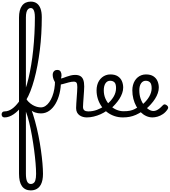

<svg xmlns="http://www.w3.org/2000/svg" viewBox="-114 -1447 2117 2394"><path d="M-57 17Q-76 17 -85 5.5Q-94 -6 -94 -20.5Q-94 -35 -85 -46.5Q-76 -58 -57 -58Q-34 -58 -11 -66Q12 -74 34 -89Q56 -104 77 -125.5Q98 -147 118 -173.5Q138 -200 156 -231Q180 -273 202 -334.5Q224 -396 242 -473Q260 -550 275 -639Q290 -728 300 -825.5Q310 -923 315.5 -1026Q321 -1129 321 -1232Q321 -1252 334 -1261.5Q347 -1271 364 -1271Q381 -1271 394 -1261.5Q407 -1252 407 -1232Q407 -1129 401 -1025Q395 -921 382.5 -821.5Q370 -722 352.5 -629.5Q335 -537 313 -456.5Q291 -376 265.5 -310.5Q240 -245 211 -198Q188 -161 163 -128Q138 -95 111.5 -68.5Q85 -42 57 -23Q29 -4 0.5 6.5Q-28 17 -57 17ZM270 927Q233 927 205.5 913.5Q178 900 159.5 874Q141 848 132 809Q123 770 123 718V-1229Q123 -1324 160.5 -1375.5Q198 -1427 270 -1427Q315 -1427 345.5 -1404.5Q376 -1382 391.5 -1339Q407 -1296 407 -1232Q407 -1213 394 -1204Q381 -1195 364 -1195Q347 -1195 334 -1204Q321 -1213 321 -1232Q321 -1271 315 -1296Q309 -1321 298 -1334Q287 -1347 270 -1347Q251 -1347 237 -1334Q223 -1321 216 -1295Q209 -1269 209 -1229V-223Q243 -171 271 -97Q299 -23 323 64.5Q347 152 365.5 244.5Q384 337 396.5 425.5Q409 514 415.5 590Q422 666 422 721Q422 762 415.5 795Q409 828 396.5 852.5Q384 877 365.5 893.5Q347 910 323 918.5Q299 927 270 927ZM270 847Q284 847 295 841.5Q306 836 314 826.5Q322 817 326.5 801.5Q331 786 333.5 766.5Q336 747 336 721Q336 665 329.5 587.5Q323 510 311.5 422.5Q300 335 284.5 247Q269 159 250 80.5Q231 2 209 -55V718Q209 784 224 815.5Q239 847 270 847Z M396 -33Q359 -33 324 -44.5Q289 -56 253.5 -89Q218 -122 176 -185Q170 -194 173.5 -209.5Q177 -225 184 -236Q191 -247 193 -243Q214 -206 239.5 -180Q265 -154 292.5 -138Q320 -122 346.5 -115Q373 -108 396 -108Q426 -108 452.5 -125.5Q479 -143 501 -174Q523 -205 539 -247Q555 -289 563.5 -338Q572 -387 572 -440Q572 -455 583 -462Q594 -469 609 -468Q624 -467 635 -459Q646 -451 646 -436Q646 -355 628.5 -282Q611 -209 578 -153Q545 -97 499 -65Q453 -33 396 -33Z M966 17Q943 17 920 10.5Q897 4 877.5 -9.5Q858 -23 846.5 -45.5Q835 -68 835 -100Q835 -125 837.5 -159Q840 -193 842.5 -230.5Q845 -268 847.5 -302Q850 -336 850 -361Q850 -400 840.5 -414.5Q831 -429 805 -429Q777 -429 741 -419Q705 -409 671 -399.5Q637 -390 616 -390Q598 -390 581.5 -409.5Q565 -429 554 -457.5Q543 -486 543 -513Q543 -531 549.5 -545Q556 -559 568.5 -567Q581 -575 599 -575Q630 -575 641.5 -555Q653 -535 653 -510Q653 -499 651 -488Q649 -477 646 -469Q656 -469 674.5 -475.5Q693 -482 717 -491Q741 -500 768.5 -506.5Q796 -513 823 -513Q863 -513 888 -498Q913 -483 924.5 -451.5Q936 -420 936 -369Q936 -346 933.5 -310.5Q931 -275 928.5 -237Q926 -199 923.5 -166Q921 -133 921 -115Q921 -84 938 -71Q955 -58 985 -58Q999 -58 1006 -46.5Q1013 -35 1011.5 -20.5Q1010 -6 999 5.5Q988 17 966 17Z M968 17Q949 17 942.5 5.5Q936 -6 940 -20.5Q944 -35 956 -46.5Q968 -58 987 -58Q1043 -58 1094.5 -77Q1146 -96 1183 -124Q1197 -133 1207 -128Q1217 -123 1222 -110.5Q1227 -98 1225.5 -84.5Q1224 -71 1213 -64Q1181 -41 1139.5 -22.5Q1098 -4 1054 6.5Q1010 17 968 17Z M1187 -121Q1209 -136 1228.5 -153.5Q1248 -171 1264 -189Q1286 -214 1301.5 -239.5Q1317 -265 1325 -292.5Q1333 -320 1333 -349Q1333 -401 1313 -420.5Q1293 -440 1259 -440Q1245 -440 1238.5 -452Q1232 -464 1232.5 -479.5Q1233 -495 1240.5 -507Q1248 -519 1262 -519Q1319 -519 1354.5 -496Q1390 -473 1406 -435.5Q1422 -398 1422 -355Q1422 -321 1409.5 -285Q1397 -249 1375 -214.5Q1353 -180 1324 -148Q1303 -124 1279 -103Q1255 -82 1229 -64Z M1418 17Q1362 17 1312.5 0Q1263 -17 1222 -48Q1181 -79 1151.5 -121.5Q1122 -164 1106 -214.5Q1090 -265 1090 -321Q1090 -355 1098 -385.5Q1106 -416 1121.5 -440.5Q1137 -465 1158.5 -482.5Q1180 -500 1206 -509.5Q1232 -519 1262 -519Q1276 -519 1282.5 -507Q1289 -495 1288.5 -479.5Q1288 -464 1280 -452Q1272 -440 1258 -440Q1241 -440 1226.5 -432Q1212 -424 1201.5 -408.5Q1191 -393 1185.5 -371Q1180 -349 1180 -321Q1180 -264 1201 -216.5Q1222 -169 1257.5 -133.5Q1293 -98 1337 -79Q1381 -60 1426 -60Q1474 -60 1505.5 -66.5Q1537 -73 1563 -86Q1589 -99 1621 -118Q1629 -123 1638 -116Q1647 -109 1654.5 -97Q1662 -85 1664 -74Q1666 -63 1660 -59Q1619 -32 1580.5 -15Q1542 2 1502.5 9.5Q1463 17 1418 17Z M1628 -120Q1651 -135 1671.5 -152.5Q1692 -170 1708 -189Q1730 -214 1745.5 -240.5Q1761 -267 1769 -294Q1777 -321 1777 -346Q1777 -399 1757 -419.5Q1737 -440 1703 -440Q1686 -440 1671.5 -432.5Q1657 -425 1646 -409.5Q1635 -394 1629 -372Q1623 -350 1623 -321Q1623 -264 1639.5 -216.5Q1656 -169 1683 -135Q1710 -101 1740.5 -82Q1771 -63 1798 -63Q1817 -63 1835 -70.5Q1853 -78 1872.5 -93Q1892 -108 1912 -130Q1926 -146 1939 -145.5Q1952 -145 1966 -134Q1980 -123 1982.5 -111Q1985 -99 1976 -85Q1951 -47 1917.5 -24.5Q1884 -2 1850 7.5Q1816 17 1787 17Q1747 17 1709.5 0Q1672 -17 1640.5 -48Q1609 -79 1585.5 -121.5Q1562 -164 1549 -214.5Q1536 -265 1536 -321Q1536 -355 1544 -385.5Q1552 -416 1567 -440.5Q1582 -465 1603 -482.5Q1624 -500 1650 -509.5Q1676 -519 1706 -519Q1763 -519 1798.5 -496Q1834 -473 1850 -435.5Q1866 -398 1866 -355Q1866 -321 1853.5 -285Q1841 -249 1819 -214.5Q1797 -180 1768 -148Q1746 -123 1721 -101Q1696 -79 1667 -60Z"/></svg>

Font: Playwrite FR Trad
Style: Regular
Weight: 400
Designer: Veronika Burian, José Scaglione
Foundry: TypeTogether
Version: Version 1.000